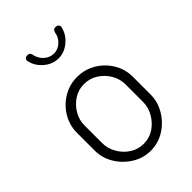

<svg xmlns="http://www.w3.org/2000/svg" viewBox="-215 -798 890 890"><g transform="rotate(-45 230.5 -353.0)"><path d="M230 6Q182 6 140 -20Q98 -46 72.5 -88Q47 -130 47 -179V-295Q47 -344 72 -386Q97 -428 139 -453Q181 -478 230 -478Q280 -478 321.5 -453.5Q363 -429 388.5 -387.5Q414 -346 414 -295V-179Q414 -131 388.5 -88.5Q363 -46 321.5 -20Q280 6 230 6ZM230 -40Q268 -40 298 -60Q328 -80 346.5 -112Q365 -144 365 -179V-295Q365 -330 347 -361Q329 -392 298.5 -412Q268 -432 230 -432Q192 -432 162 -412Q132 -392 114 -361Q96 -330 96 -295V-179Q96 -144 114 -112Q132 -80 162.5 -60Q193 -40 230 -40ZM232 -599Q192 -599 160 -626.5Q128 -654 120 -693Q119 -702 124 -707Q129 -712 137 -712H141Q148 -712 152.5 -707.5Q157 -703 158 -696Q163 -668 184 -649Q205 -630 232 -630Q258 -630 279 -649Q300 -668 304 -696Q306 -703 310 -707.5Q314 -712 321 -712H325Q333 -712 338.5 -706.5Q344 -701 343 -693Q335 -654 302.5 -626.5Q270 -599 232 -599Z"/></g></svg>

Font: Dosis Light
Style: Regular
Weight: 300
Designer: EdgarTolentino, PabloImpallari, IginoMarini
Foundry: EdgarTolentino, PabloImpallari, IginoMarini
Version: Version 3.001; ttfautohint (v1.8.2)